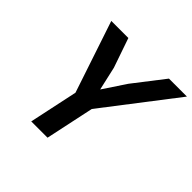

<svg xmlns="http://www.w3.org/2000/svg" viewBox="-172 -874 1050 1050"><g transform="rotate(45 353.5 -349.0)"><path d="M201 0 261 -282 122 -698H254L313 -527L344 -390L431 -521L568 -698H707L387 -282L327 0Z"/></g></svg>

Font: Azeret Mono Thin Medium
Style: Italic
Weight: 500
Italic angle: -12°
Version: Version 1.002